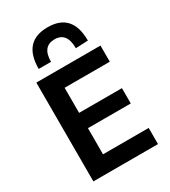

<svg xmlns="http://www.w3.org/2000/svg" viewBox="-232 -1089 1060 1200"><g transform="rotate(-30 298.0 -489.0)"><path d="M77.5 0V-713H540.5V-596.5H214.5V-415.5H523.5V-305H214.5V-116.5H544V0ZM399 -775.5Q399 -890.5 311 -890.5Q222 -890.5 222 -779.5H133Q133 -977.5 311 -977.5Q488 -977.5 488 -779.5Z"/></g></svg>

Font: Commissioner SemiBold
Style: Regular
Weight: 600
Designer: Kostas Bartsokas
Foundry: Kostas Bartsokas
Version: Version 1.000; ttfautohint (v1.8.3)